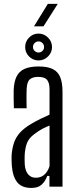

<svg xmlns="http://www.w3.org/2000/svg" viewBox="-20 -942 388 969"><path d="M138.5 6.5Q90 6.5 67 -22Q44 -50.5 39.5 -107Q39 -119.5 38.5 -132.5Q38 -145.5 38.5 -157.5Q41 -192.5 50.5 -221Q60 -249.5 81.2 -273Q102.5 -296.5 139.5 -318Q161 -330.5 184 -342Q207 -353.5 230 -363.5V-491Q230 -524 217.5 -539Q205 -554 172.5 -554Q144 -554 130 -541Q116 -528 114.5 -492.5Q114 -481 113.8 -463.8Q113.5 -446.5 113.8 -428.2Q114 -410 114.5 -395.5H50Q49.5 -415.5 49 -441Q48.5 -466.5 49 -486.5Q50.5 -529 63.5 -555.5Q76.5 -582 103.5 -594.2Q130.5 -606.5 174.5 -606.5Q220.5 -606.5 246.8 -593.2Q273 -580 284.2 -551.8Q295.5 -523.5 295.5 -478V0H229.5V-54H218.5Q207.5 -25.5 189.5 -9.5Q171.5 6.5 138.5 6.5ZM160.5 -45Q186 -45 203.2 -59.8Q220.5 -74.5 230 -103V-308.5Q212.5 -301.5 194.2 -292Q176 -282.5 153.5 -265.5Q125 -244.5 115.5 -218.2Q106 -192 104.5 -157.5Q104 -148.5 104.2 -136Q104.5 -123.5 105 -111Q107.5 -79.5 122 -62.2Q136.5 -45 160.5 -45ZM174.5 -637Q146.5 -637 126.8 -656.8Q107 -676.5 107 -704.5Q107 -732.5 126.8 -752.5Q146.5 -772.5 174.5 -772.5Q202 -772.5 222.2 -752.5Q242.5 -732.5 242.5 -704.5Q242.5 -676.5 222.2 -656.8Q202 -637 174.5 -637ZM174.5 -677Q186 -677 194.2 -685Q202.5 -693 202.5 -704.5Q202.5 -716.5 194.2 -724.8Q186 -733 174.5 -733Q163 -733 154.8 -724.8Q146.5 -716.5 146.5 -704.5Q146.5 -693 154.8 -685Q163 -677 174.5 -677ZM151.5 -809 221.5 -922.5H271.5L199.5 -809Z"/></svg>

Font: Big Shoulders Display Thin
Style: Regular
Weight: 400
Version: Version 2.002